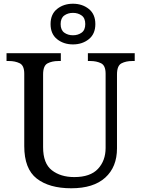

<svg xmlns="http://www.w3.org/2000/svg" viewBox="-20 -999 757 1029"><path d="M362 10Q244 10 177 -42Q110 -94 110 -216V-604Q110 -648 85.5 -660Q61 -672 28 -672H15V-714H306V-672H293Q259 -672 235 -659.5Q211 -647 211 -600V-210Q211 -123 258 -86.5Q305 -50 378 -50Q464 -50 505 -94Q546 -138 546 -206V-604Q546 -648 521.5 -660Q497 -672 464 -672H451V-714H702V-672H689Q655 -672 631 -659.5Q607 -647 607 -600V-204Q607 -104 544 -47Q481 10 362 10ZM371 -761Q321 -761 286 -789Q251 -817 251 -870Q251 -923 286 -951Q321 -979 371 -979Q421 -979 456 -951Q491 -923 491 -870Q491 -817 456 -789Q421 -761 371 -761ZM371 -810Q398 -810 417.5 -824Q437 -838 437 -870Q437 -902 417.5 -916Q398 -930 371 -930Q344 -930 324.5 -916Q305 -902 305 -870Q305 -838 324.5 -824Q344 -810 371 -810Z"/></svg>

Font: Noto Serif Khojki
Style: Regular
Weight: 400
Designer: Juan Bruce
Version: Version 2.002